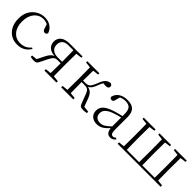

<svg xmlns="http://www.w3.org/2000/svg" viewBox="238 -1570 2633 2633"><g transform="rotate(45 1554.5 -253.5)"><path d="M464.8 -103.5 482.4 -93.8Q418.9 13.7 290 13.7Q182.6 13.7 116.7 -59.6Q50.8 -132.8 50.8 -253.9Q50.8 -375 124 -448.2Q197.3 -521.5 299.8 -521.5Q364.3 -521.5 413.6 -488.8Q462.9 -456.1 481.4 -398.4Q473.6 -368.2 445.3 -368.2Q414.1 -368.2 403.3 -403.3L379.9 -473.6Q338.9 -491.2 301.8 -491.2Q218.8 -491.2 166.5 -427.2Q114.3 -363.3 114.3 -257.8Q114.3 -154.3 167 -91.8Q219.7 -29.3 304.7 -29.3Q404.3 -29.3 464.8 -103.5Z M810.5 -256.8H894.5V-282.2Q894.5 -395.5 891.6 -477.5H797.9Q736.3 -477.5 705.6 -449.7Q674.8 -421.9 674.8 -373Q674.8 -316.4 710 -286.6Q745.1 -256.8 810.5 -256.8ZM1040 -482.4 954.1 -472.7Q952.1 -363.3 952.1 -282.2V-225.6Q952.1 -145.5 954.1 -36.1L1040 -27.3V0H807.6V-27.3L892.6 -36.1Q894.5 -141.6 894.5 -228.5H839.8Q799.8 -228.5 779.8 -212.9Q759.8 -197.3 736.3 -152.3L678.7 -37.1Q665 -9.8 651.9 -1Q638.7 7.8 606.4 7.8Q581.1 7.8 542 0V-26.4L621.1 -35.2L675.8 -144.5Q696.3 -184.6 716.8 -207Q737.3 -229.5 765.6 -238.3Q688.5 -245.1 652.3 -281.7Q616.2 -318.4 616.2 -373Q616.2 -433.6 661.1 -470.2Q706.1 -506.8 793 -506.8H1040Z M1545.9 -35.2 1631.8 -25.4V0Q1592.8 7.8 1572.3 7.8Q1531.2 7.8 1514.6 -2Q1498 -11.7 1488.3 -40L1439.5 -168Q1420.9 -218.8 1399.4 -233.9Q1377.9 -249 1329.1 -249H1279.3Q1279.3 -117.2 1282.2 -36.1L1367.2 -27.3V0H1132.8V-27.3L1217.8 -36.1Q1219.7 -145.5 1219.7 -225.6V-282.2Q1219.7 -363.3 1217.8 -472.7L1132.8 -482.4V-506.8H1367.2V-482.4L1282.2 -471.7Q1279.3 -392.6 1279.3 -277.3H1328.1Q1371.1 -277.3 1394.5 -299.3Q1418 -321.3 1445.3 -391.6Q1469.7 -459 1497.6 -487.3Q1525.4 -515.6 1569.3 -521.5Q1604.5 -513.7 1604.5 -483.4Q1604.5 -444.3 1552.7 -444.3Q1526.4 -444.3 1503.9 -449.2Q1485.4 -423.8 1470.7 -380.9Q1451.2 -328.1 1432.1 -301.8Q1413.1 -275.4 1385.7 -264.6Q1429.7 -255.9 1456.1 -230.5Q1482.4 -205.1 1502.9 -150.4Z M2006.8 -115.2V-289.1Q1938.5 -273.4 1876 -250Q1755.9 -204.1 1755.9 -125Q1755.9 -78.1 1782.2 -54.2Q1808.6 -30.3 1854.5 -30.3Q1890.6 -30.3 1923.8 -49.3Q1957 -68.4 2006.8 -115.2ZM2156.2 -44.9 2171.9 -28.3Q2140.6 12.7 2092.8 12.7Q2019.5 12.7 2008.8 -84Q1960 -31.2 1920.9 -8.8Q1881.8 13.7 1832 13.7Q1771.5 13.7 1733.4 -20Q1695.3 -53.7 1695.3 -114.3Q1695.3 -169.9 1734.4 -208Q1773.4 -246.1 1864.3 -277.3Q1931.6 -299.8 2006.8 -315.4V-348.6Q2006.8 -430.7 1979 -460.9Q1951.2 -491.2 1888.7 -491.2Q1843.8 -491.2 1800.8 -471.7L1782.2 -402.3Q1775.4 -364.3 1743.2 -364.3Q1713.9 -364.3 1709 -394.5Q1723.6 -455.1 1774.4 -488.3Q1825.2 -521.5 1901.4 -521.5Q1985.4 -521.5 2025.4 -481.4Q2065.4 -441.4 2065.4 -353.5V-113.3Q2065.4 -63.5 2076.7 -43.9Q2087.9 -24.4 2111.3 -24.4Q2132.8 -24.4 2156.2 -44.9Z M3061.5 -482.4 2976.6 -471.7Q2974.6 -364.3 2974.6 -282.2V-225.6Q2974.6 -145.5 2976.6 -36.1L3061.5 -27.3V0H2227.5V-27.3L2312.5 -36.1Q2314.5 -145.5 2314.5 -225.6V-282.2Q2314.5 -363.3 2312.5 -472.7L2227.5 -482.4V-506.8H2457V-482.4L2374 -471.7Q2372.1 -362.3 2372.1 -282.2V-225.6Q2372.1 -112.3 2375 -30.3H2614.3Q2616.2 -139.6 2616.2 -225.6V-282.2Q2616.2 -363.3 2614.3 -472.7L2532.2 -482.4V-506.8H2757.8V-482.4L2674.8 -471.7Q2672.9 -362.3 2672.9 -282.2V-225.6Q2672.9 -112.3 2675.8 -30.3H2916Q2918 -139.6 2918 -225.6V-282.2Q2918 -363.3 2916 -472.7L2834 -482.4V-506.8H3061.5Z"/></g></svg>

Font: GenYoMin TW TTF ExtraLight
Style: Regular
Weight: 250
Version: Version 1.300